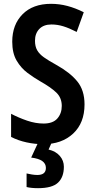

<svg xmlns="http://www.w3.org/2000/svg" viewBox="-20 -744 499 1004"><path d="M422 -198Q422 -101 362.5 -45.5Q303 10 206 10Q163 10 119 0.5Q75 -9 38 -28V-149Q78 -128 122 -113Q166 -98 208 -98Q257 -98 280 -124.5Q303 -151 303 -190Q303 -233 274 -260.5Q245 -288 190 -319Q157 -338 123.5 -363Q90 -388 67 -427Q44 -466 44 -526Q44 -615 98 -669.5Q152 -724 247 -724Q290 -724 332 -713Q374 -702 418 -680L381 -577Q342 -597 311 -606.5Q280 -616 249 -616Q208 -616 185.5 -592.5Q163 -569 163 -531Q163 -501 174.5 -481Q186 -461 210 -444Q234 -427 274 -405Q346 -365 384 -318.5Q422 -272 422 -198ZM314 128Q314 182 283.5 211Q253 240 179 240Q143 240 119 234V163Q131 166 147 168.5Q163 171 175 171Q220 171 220 134Q220 89 143 80L180 0H251L234 38Q272 47 293 71.5Q314 96 314 128Z"/></svg>

Font: Noto Sans Kannada Condensed SemiBold
Style: Regular
Weight: 600
Width: 3
Designer: Jelle Bosma - Monotype Design Team
Foundry: Monotype Imaging Inc.
Version: Version 2.005; ttfautohint (v1.8.4.7-5d5b)